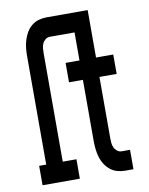

<svg xmlns="http://www.w3.org/2000/svg" viewBox="-83 -796 666 857"><g transform="rotate(-10 250.0 -367.5)"><path d="M40 0V-88H72V-580Q72 -599 74 -617Q76 -635 81.5 -652.5Q87 -670 96 -685.5Q105 -701 119.5 -713Q134 -725 151.5 -730Q169 -735 187 -735H344V-647H187Q176 -647 167 -640Q158 -633 153.5 -623Q149 -613 148 -602Q147 -591 147 -580V-88H209V0ZM414 0Q396 0 378.5 -5Q361 -10 346.5 -22Q332 -34 322.5 -49.5Q313 -65 308 -82.5Q303 -100 301 -118Q299 -136 299 -155V-432H236V-520H299V-735H374V-520H452V-432H374V-155Q374 -144 375 -133Q376 -122 380.5 -112Q385 -102 394 -95Q403 -88 414 -88H452V0Z"/></g></svg>

Font: Iosevka Curly Slab Semibold
Style: Regular
Weight: 600
Monospace: yes
Designer: Belleve Invis
Foundry: Belleve Invis
Version: Version 22.1.2; ttfautohint (v1.8.4)